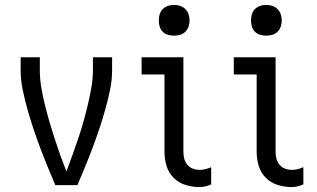

<svg xmlns="http://www.w3.org/2000/svg" viewBox="-20 -753 1290 781"><path d="M205 0Q189 -38 173.5 -75.5Q158 -113 143.5 -151.5Q129 -190 116 -229Q103 -268 92 -307Q81 -346 72.5 -386.5Q64 -427 64 -468V-520H142V-468Q142 -432 148 -397Q154 -362 162.5 -327Q171 -292 181 -258Q191 -224 202 -190Q213 -156 225 -122.5Q237 -89 250 -56L253 -63Q265 -96 277 -129Q289 -162 300 -195Q311 -228 320.5 -262Q330 -296 338 -330Q346 -364 352 -398.5Q358 -433 358 -468V-520H436V-468Q436 -427 427.5 -386.5Q419 -346 408 -307Q397 -268 384 -229Q371 -190 356.5 -151.5Q342 -113 326.5 -75.5Q311 -38 295 0Z M792 8Q763 8 735 -0.5Q707 -9 686.5 -29.5Q666 -50 657.5 -78Q649 -106 649 -135V-450H556V-520H726V-135Q726 -121 729.5 -107.5Q733 -94 742 -83Q751 -72 764.5 -67Q778 -62 792 -62Q804 -62 816 -65Q828 -68 839 -73V-3Q828 2 816 5Q804 8 792 8ZM688 -608Q675 -608 663 -611.5Q651 -615 642 -624Q633 -633 629.5 -645Q626 -657 626 -670Q626 -683 629.5 -695Q633 -707 642 -716Q651 -725 663 -729Q675 -733 688 -733Q701 -733 713 -729Q725 -725 734 -716Q743 -707 747 -695Q751 -683 751 -670Q751 -657 747 -645Q743 -633 734 -624Q725 -615 713 -611.5Q701 -608 688 -608Z M1167 8Q1138 8 1110 -0.5Q1082 -9 1061.5 -29.5Q1041 -50 1032.5 -78Q1024 -106 1024 -135V-450H931V-520H1101V-135Q1101 -121 1104.5 -107.5Q1108 -94 1117 -83Q1126 -72 1139.5 -67Q1153 -62 1167 -62Q1179 -62 1191 -65Q1203 -68 1214 -73V-3Q1203 2 1191 5Q1179 8 1167 8ZM1063 -608Q1050 -608 1038 -611.5Q1026 -615 1017 -624Q1008 -633 1004.5 -645Q1001 -657 1001 -670Q1001 -683 1004.5 -695Q1008 -707 1017 -716Q1026 -725 1038 -729Q1050 -733 1063 -733Q1076 -733 1088 -729Q1100 -725 1109 -716Q1118 -707 1122 -695Q1126 -683 1126 -670Q1126 -657 1122 -645Q1118 -633 1109 -624Q1100 -615 1088 -611.5Q1076 -608 1063 -608Z"/></svg>

Font: Iosevka Julsh Curly
Style: Regular
Weight: 400
Designer: Belleve Invis
Foundry: Belleve Invis
Version: Version 15.0.2; ttfautohint (v1.8.4)